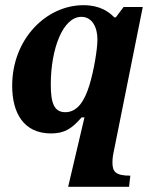

<svg xmlns="http://www.w3.org/2000/svg" viewBox="-20 -501 603 741"><path d="M478 220 483 177C424 177 414 160 414 126C414 108 417 94 417 94L531 -474H457L427 -434H421C400 -456 365 -481 302 -481C159 -481 27 -351 27 -170C27 -64 72 14 177 14C229 14 258 -5 295 -48H306L243 220ZM232 -68C188 -68 176 -105 176 -175C176 -311 222 -436 294 -436C336 -436 356 -395 356 -349C356 -310 342 -227 325 -172C306 -110 278 -68 232 -68Z"/></svg>

Font: STIX Two Text
Style: Bold Italic
Weight: 700
Italic angle: -12°
Designer: Ross Mills, John Hudson & Paul Hanslow, Tiro Typeworks Ltd; with prior portions MicroPress Inc. and Coen Hoffman, Elsevi
Foundry: Tiro Typeworks Ltd
Version: Version 2.13 b171